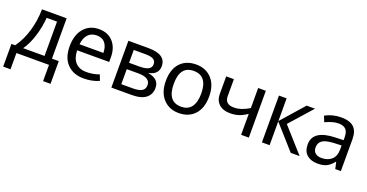

<svg xmlns="http://www.w3.org/2000/svg" viewBox="-34 -1213 3947 2066"><g transform="rotate(20 1939.5 -180.0)"><path d="M473 -536V-74H551V186H466V0H93V186H9V-74H52Q119 -167 154 -287.5Q189 -408 191 -536ZM388 -467H269Q262 -362 228 -253Q194 -144 143 -74H388Z M843 -546Q945 -546 1004.5 -480Q1064 -414 1064 -304V-251H697Q699 -161 743.5 -113Q788 -65 868 -65Q947 -65 1015 -91L1040 -25Q960 10 864 10Q746 10 676 -61.5Q606 -133 606 -264Q606 -395 670.5 -470.5Q735 -546 843 -546ZM842 -474Q780 -474 743 -434Q706 -394 699 -321H972Q971 -392 938.5 -433Q906 -474 842 -474Z M1611 -401Q1611 -307 1504 -285V-281Q1559 -274 1593.5 -243.5Q1628 -213 1628 -157Q1628 -85 1575 -42.5Q1522 0 1411 0H1180V-536H1410Q1611 -536 1611 -401ZM1522 -390Q1522 -428 1494 -445.5Q1466 -463 1405 -463H1268V-316H1389Q1522 -316 1522 -390ZM1537 -157Q1537 -243 1399 -243H1268V-71H1401Q1469 -71 1503 -91Q1537 -111 1537 -157Z M2202 -269Q2202 -137 2135 -63.5Q2068 10 1952 10Q1843 10 1774.5 -64Q1706 -138 1706 -269Q1706 -401 1772.5 -473.5Q1839 -546 1955 -546Q2066 -546 2134 -472.5Q2202 -399 2202 -269ZM1797 -269Q1797 -63 1954 -63Q2033 -63 2072 -117Q2111 -171 2111 -269Q2111 -472 1953 -472Q1797 -472 1797 -269Z M2388 -536V-341Q2388 -249 2491 -249Q2573 -249 2666 -306V-536H2754V0H2666V-239Q2617 -207 2573.5 -192Q2530 -177 2473 -177Q2391 -177 2345.5 -219.5Q2300 -262 2300 -335V-536Z M3221 -536H3317L3088 -278L3336 0H3234L2992 -272V0H2904V-536H2992V-276Z M3616 -545Q3714 -545 3761 -501.5Q3808 -458 3808 -365V0H3744L3727 -76H3723Q3686 -30 3647 -10Q3608 10 3543 10Q3467 10 3420.5 -30Q3374 -70 3374 -149Q3374 -313 3631 -320L3722 -323V-355Q3722 -419 3694 -446.5Q3666 -474 3611 -474Q3546 -474 3460 -433L3433 -499Q3519 -545 3616 -545ZM3721 -262 3642 -259Q3545 -255 3505 -228Q3465 -201 3465 -148Q3465 -105 3491.5 -83Q3518 -61 3563 -61Q3634 -61 3677.5 -100Q3721 -139 3721 -214Z"/></g></svg>

Font: Advent Sans Logo
Style: Regular
Weight: 400
Designer: Types & Symbols
Foundry: Types & Symbols
Version: Version 1.002